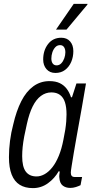

<svg xmlns="http://www.w3.org/2000/svg" viewBox="-20 -955 477 987"><path d="M149 12Q109 12 81.5 -5Q54 -22 40 -57.5Q26 -93 26 -147Q26 -188 31.5 -231Q37 -274 48 -315Q64 -385 89.5 -435Q115 -485 151.5 -511.5Q188 -538 234 -538Q266 -538 287.5 -527.5Q309 -517 323 -498.5Q337 -480 345 -455H350L373 -526H422L401 -404Q396 -377 389 -337Q382 -297 374 -253.5Q366 -210 359.5 -170.5Q353 -131 348.5 -103Q344 -75 344 -68Q344 -57 348.5 -51Q353 -45 366 -45H402L394 -3Q384 2 370 6.5Q356 11 341 11Q318 11 302.5 -1Q287 -13 285 -42Q284 -48 285 -56Q286 -64 287 -73L282 -75Q261 -38 226.5 -13Q192 12 149 12ZM168 -48Q189 -48 210 -60Q231 -72 249.5 -95.5Q268 -119 282.5 -154.5Q297 -190 306 -237Q312 -265 315.5 -288Q319 -311 320.5 -330.5Q322 -350 322 -367Q322 -404 314 -429Q306 -454 288.5 -467Q271 -480 244 -480Q215 -480 190.5 -462Q166 -444 148 -408Q130 -372 118 -317Q110 -283 104.5 -253.5Q99 -224 96.5 -199.5Q94 -175 94 -152Q94 -98 112.5 -73Q131 -48 168 -48ZM265 -580Q236 -580 219 -599.5Q202 -619 202 -649Q202 -696 227 -728.5Q252 -761 295 -761Q324 -761 340.5 -742Q357 -723 357 -692Q357 -662 346 -636.5Q335 -611 314.5 -595.5Q294 -580 265 -580ZM271 -619Q285 -619 295 -629.5Q305 -640 310.5 -655.5Q316 -671 316 -686Q316 -703 309 -713Q302 -723 289 -723Q274 -723 264 -712Q254 -701 249 -685.5Q244 -670 244 -654Q244 -638 251 -628.5Q258 -619 271 -619ZM268 -803 359 -935H430L429 -931L322 -803Z"/></svg>

Font: Archivo Condensed Light
Style: Italic
Weight: 300
Width: 3
Italic angle: -10°
Designer: Hector Gatti
Foundry: Omnibus-Type
Version: Version 2.001